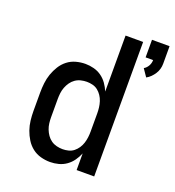

<svg xmlns="http://www.w3.org/2000/svg" viewBox="-138 -869 897 986"><g transform="rotate(20 310.0 -376.5)"><path d="M562 -569 534 -610Q548 -618 556.5 -633Q565 -648 565 -665H524V-761H620V-665Q620 -650 616 -636Q612 -622 604 -609.5Q596 -597 585.5 -586.5Q575 -576 562 -569ZM246 8Q220 8 194.5 1Q169 -6 148.5 -22Q128 -38 114 -60.5Q100 -83 91.5 -107.5Q83 -132 80 -158Q77 -184 77 -210V-310Q77 -336 80 -362Q83 -388 91.5 -412.5Q100 -437 114 -459.5Q128 -482 148.5 -498Q169 -514 194.5 -521Q220 -528 246 -528Q269 -528 292 -522Q315 -516 334 -502.5Q353 -489 366.5 -470Q380 -451 389 -429V-735H485V0H389V-91Q380 -69 366.5 -50Q353 -31 334 -17.5Q315 -4 292 2Q269 8 246 8ZM284 -76Q300 -76 316 -80Q332 -84 344.5 -94Q357 -104 366 -117.5Q375 -131 380 -146.5Q385 -162 387 -178Q389 -194 389 -210V-310Q389 -326 387 -342Q385 -358 380 -373.5Q375 -389 366 -402.5Q357 -416 344.5 -426Q332 -436 316 -440Q300 -444 284 -444Q268 -444 251.5 -440Q235 -436 221.5 -426.5Q208 -417 198.5 -403.5Q189 -390 183 -374.5Q177 -359 175 -342.5Q173 -326 173 -310V-210Q173 -194 175 -177.5Q177 -161 183 -145.5Q189 -130 198.5 -116.5Q208 -103 221.5 -93.5Q235 -84 251.5 -80Q268 -76 284 -76Q284 -76 284 -76Q284 -76 284 -76Z"/></g></svg>

Font: Iosevka SS04 Medium Extended
Style: Regular
Weight: 500
Width: 7
Monospace: yes
Designer: Belleve Invis
Foundry: Belleve Invis
Version: Version 19.0.0; ttfautohint (v1.8.4)